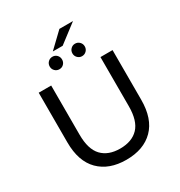

<svg xmlns="http://www.w3.org/2000/svg" viewBox="-229 -1169 1250 1333"><g transform="rotate(-30 395.5 -502.0)"><path d="M395 8Q257 8 178 -71Q99 -150 99 -302V-700H199V-306Q199 -189 250.5 -135Q302 -81 396 -81Q491 -81 542.5 -135Q594 -189 594 -306V-700H691V-302Q691 -150 612.5 -71Q534 8 395 8ZM487 -769Q467 -769 452.5 -783.5Q438 -798 438 -819Q438 -840 452.5 -854.5Q467 -869 487 -869Q508 -869 522.5 -854.5Q537 -840 537 -819Q537 -798 522.5 -783.5Q508 -769 487 -769ZM306 -769Q285 -769 270.5 -783.5Q256 -798 256 -819Q256 -840 270.5 -854.5Q285 -869 306 -869Q327 -869 341 -854.5Q355 -840 355 -819Q355 -798 341 -783.5Q327 -769 306 -769ZM327 -899 445 -1012H554L406 -899Z"/></g></svg>

Font: Montserrat Thin Medium
Style: Regular
Weight: 500
Version: Version 9.000